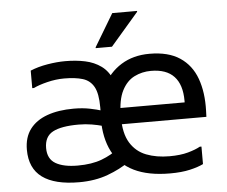

<svg xmlns="http://www.w3.org/2000/svg" viewBox="-53 -822 1060 895"><g transform="rotate(-5 476.5 -374.0)"><path d="M708 8Q606 8 539.5 -24.5Q473 -57 440.5 -120Q408 -183 408 -274Q408 -359 439.5 -422.5Q471 -486 527.5 -521Q584 -556 660 -556Q748 -556 802 -520Q856 -484 879.5 -419Q903 -354 900 -268L899 -240H472V-316H804V-324Q804 -399 768 -437.5Q732 -476 660 -476Q618 -476 582 -458Q546 -440 524 -397Q502 -354 502 -280V-274Q502 -197 529 -153Q556 -109 603.5 -90.5Q651 -72 712 -72Q763 -72 799 -82Q835 -92 856 -104H864V-22Q840 -10 801 -1Q762 8 708 8ZM282 12Q168 12 110 -30.5Q52 -73 52 -160Q52 -218 80.5 -256Q109 -294 161.5 -313Q214 -332 286 -332Q328 -332 362 -325Q396 -318 414 -312H458V-240H414Q393 -246 364 -251Q335 -256 302 -256Q221 -256 181.5 -235Q142 -214 142 -160Q142 -109 179 -87.5Q216 -66 282 -66Q348 -66 394.5 -83.5Q441 -101 474 -128H482L518 -62Q476 -32 416.5 -10Q357 12 282 12ZM410 -248V-328Q410 -392 392.5 -423.5Q375 -455 340.5 -465.5Q306 -476 254 -476Q215 -476 174.5 -466Q134 -456 110 -444H102V-526Q138 -541 182.5 -548.5Q227 -556 266 -556Q316 -556 358.5 -547Q401 -538 433.5 -514.5Q466 -491 484 -447Q502 -403 502 -332V-248ZM413 -604V-608L504 -760H620V-756L489 -604Z"/></g></svg>

Font: Kufam
Style: Regular
Weight: 400
Designer: Wael Morcos, Artur Schmal
Foundry: Original Type
Version: Version 1.301; ttfautohint (v1.8.3)